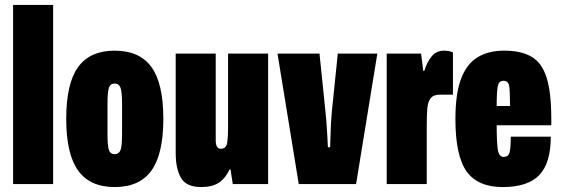

<svg xmlns="http://www.w3.org/2000/svg" viewBox="-20 -745 2271 777"><path d="M33 0V-725H195V0Z M444 12Q344 12 296 -55Q248 -122 248 -264Q248 -407 296 -473.5Q344 -540 444 -540Q545 -540 593 -473.5Q641 -407 641 -264Q641 -122 593 -55Q545 12 444 12ZM444 -121Q461 -121 467.5 -137Q474 -153 474 -205V-322Q474 -374 467.5 -390.5Q461 -407 444 -407Q427 -407 421 -390.5Q415 -374 415 -322V-205Q415 -153 421 -137Q427 -121 444 -121Z M795 12Q734 12 712.5 -25Q691 -62 691 -126V-528H853V-178Q853 -143 873 -143Q896 -143 899.5 -168Q903 -193 903 -226V-528H1065V0H922L913 -59H909Q892 -23 865.5 -5.5Q839 12 795 12Z M1189 0 1103 -528H1273L1297 -294Q1299 -277 1301 -251Q1303 -225 1304.5 -198Q1306 -171 1307 -149H1316Q1317 -169 1317.5 -195.5Q1318 -222 1319.5 -248.5Q1321 -275 1323 -294L1347 -528H1507L1421 0Z M1545 0V-528H1684L1693 -458H1697Q1708 -494 1727 -517Q1746 -540 1777 -540Q1785 -540 1794.5 -538.5Q1804 -537 1813 -533V-362H1760Q1734 -362 1722.5 -347Q1711 -332 1709 -303.5Q1707 -275 1707 -235V0Z M2014 12Q1914 12 1868.5 -51Q1823 -114 1823 -264Q1823 -366 1846 -426.5Q1869 -487 1913 -513.5Q1957 -540 2020 -540Q2089 -540 2131 -515.5Q2173 -491 2192 -431Q2211 -371 2211 -264V-238H1990Q1990 -171 1994.5 -140.5Q1999 -110 2018 -110Q2038 -110 2042.5 -129.5Q2047 -149 2047 -192H2209Q2209 -85 2162.5 -36.5Q2116 12 2014 12ZM1990 -316H2044Q2044 -377 2040.5 -397.5Q2037 -418 2017 -418Q1999 -418 1994.5 -396.5Q1990 -375 1990 -316Z"/></svg>

Font: Archivo ExtraCondensed Black
Style: Regular
Weight: 900
Width: 2
Designer: Hector Gatti
Foundry: Omnibus-Type
Version: Version 2.001; ttfautohint (v1.8.3)